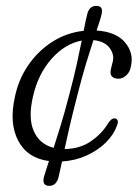

<svg xmlns="http://www.w3.org/2000/svg" viewBox="-20 -534 458 639"><path d="M238 -219Q222.5 -159.5 212.2 -115.2Q202 -71 195 -38Q246.5 -38.5 283.5 -64.5Q320.5 -90.5 340 -124Q345.5 -132 350.2 -136Q355 -140 361.5 -140Q368.5 -140 371.2 -133.5Q374 -127 369.5 -116.5Q359 -86.5 332.8 -60.2Q306.5 -34 269 -16.8Q231.5 0.5 186.5 3.5Q183 19.5 180 32.5Q177 45.5 174.5 57Q167 84.5 144 84.5Q118.5 84.5 126.5 54Q129.5 43 133.8 30.2Q138 17.5 143 2Q71 -7.5 40.5 -65.8Q10 -124 29.5 -211Q41 -268 73.2 -315.8Q105.5 -363.5 153 -394.2Q200.5 -425 258.5 -431.5Q261.5 -448 264.5 -461.8Q267.5 -475.5 270.5 -487.5Q277 -514.5 301 -514.5Q325.5 -514.5 317.5 -484.5Q315 -473.5 310.8 -460.8Q306.5 -448 301.5 -432.5Q366.5 -428 396 -393Q425.5 -358 416 -315Q413.5 -295.5 401 -283.8Q388.5 -272 374 -272Q359.5 -272 352.2 -280Q345 -288 349.5 -305.5L355.5 -330Q361 -352.5 344.8 -374.5Q328.5 -396.5 291 -400.5Q280.5 -368.5 267 -324.5Q253.5 -280.5 238 -219ZM90 -213.5Q73 -142.5 92.2 -98.2Q111.5 -54 158.5 -42Q169 -74.5 182.2 -117.5Q195.5 -160.5 210.5 -219Q226.5 -279 236 -322.8Q245.5 -366.5 252 -399Q196 -388.5 151.2 -337.8Q106.5 -287 90 -213.5Z"/></svg>

Font: Fraunces 144pt S100 Light
Style: Italic
Weight: 300
Italic angle: -16°
Version: Version 1.000; ttfautohint (v1.8.3)